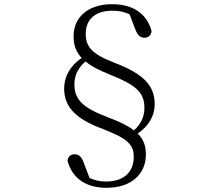

<svg xmlns="http://www.w3.org/2000/svg" viewBox="-20 -786 1040 916"><path d="M496 -226C377 -271 335 -309 335 -384C335 -428 353 -463 388 -493C415 -470 454 -450 507 -429C628 -381 669 -345 669 -272C669 -229 653 -195 619 -164C592 -185 552 -205 496 -226ZM626 -645C637 -616 651 -606 670 -606C687 -606 702 -618 703 -638C681 -721 614 -766 515 -766C398 -766 331 -702 331 -613C331 -572 342 -539 370 -509C313 -472 286 -418 286 -364C286 -278 339 -219 470 -171C589 -125 618 -96 618 -38C618 35 571 80 486 80C455 80 431 74 407 63L379 -11C369 -40 354 -50 336 -50C318 -50 304 -39 302 -19C325 65 390 110 488 110C607 110 676 44 676 -49C676 -89 666 -120 637 -149C692 -186 718 -237 718 -288C718 -377 667 -433 525 -487C418 -528 389 -564 389 -624C389 -694 434 -735 518 -735C549 -735 573 -729 598 -718Z"/></svg>

Font: Noto Serif CJK JP Light
Style: Regular
Weight: 300
Designer: Ryoko NISHIZUKA 西塚涼子 (kana & ideographs); Frank Grießhammer (Latin, Greek & Cyrillic); Wenlong ZHANG 张文龙 (bopomofo); San
Foundry: Adobe Systems Incorporated
Version: Version 1.001;PS 1.001;hotconv 16.6.54;makeotf.lib2.5.65590